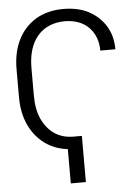

<svg xmlns="http://www.w3.org/2000/svg" viewBox="-61 -786 740 1027"><g transform="rotate(-5 309.0 -272.5)"><path d="M277 194V10Q208 2 155 -36Q100 -77 71 -140Q41 -205 41 -290V-438Q41 -531 75 -598Q108 -664 172 -703Q235 -739 318 -739Q397 -739 454 -709Q512 -678 545 -624Q577 -571 577 -500H496Q496 -576 449 -625Q401 -673 317 -673Q226 -671 174 -611Q121 -549 121 -438V-290Q121 -217 145 -164Q171 -110 213 -82Q256 -54 313 -54H358V194Z"/></g></svg>

Font: Sinter Normal
Style: Regular
Weight: 350
Foundry: Adobe & rsms
Version: Version 1.000